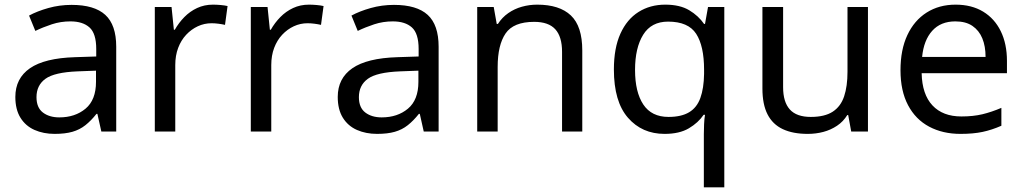

<svg xmlns="http://www.w3.org/2000/svg" viewBox="-20 -566 4403 826"><path d="M288 -545Q386 -545 433 -502Q480 -459 480 -365V0H416L399 -76H395Q372 -47 347.5 -27.5Q323 -8 291.5 1Q260 10 215 10Q167 10 128.5 -7Q90 -24 68 -59.5Q46 -95 46 -149Q46 -229 109 -272.5Q172 -316 303 -320L394 -323V-355Q394 -422 365 -448Q336 -474 283 -474Q241 -474 203 -461.5Q165 -449 132 -433L105 -499Q140 -518 188 -531.5Q236 -545 288 -545ZM314 -259Q214 -255 175.5 -227Q137 -199 137 -148Q137 -103 164.5 -82Q192 -61 235 -61Q303 -61 348 -98.5Q393 -136 393 -214V-262Z M896 -546Q911 -546 928.5 -544.5Q946 -543 959 -540L948 -459Q935 -462 919.5 -464Q904 -466 890 -466Q859 -466 831 -453Q803 -440 781 -416.5Q759 -393 746.5 -360Q734 -327 734 -286V0H646V-536H718L728 -438H732Q749 -468 773 -492.5Q797 -517 828 -531.5Q859 -546 896 -546Z M1309 -546Q1324 -546 1341.5 -544.5Q1359 -543 1372 -540L1361 -459Q1348 -462 1332.5 -464Q1317 -466 1303 -466Q1272 -466 1244 -453Q1216 -440 1194 -416.5Q1172 -393 1159.5 -360Q1147 -327 1147 -286V0H1059V-536H1131L1141 -438H1145Q1162 -468 1186 -492.5Q1210 -517 1241 -531.5Q1272 -546 1309 -546Z M1675 -545Q1773 -545 1820 -502Q1867 -459 1867 -365V0H1803L1786 -76H1782Q1759 -47 1734.5 -27.5Q1710 -8 1678.5 1Q1647 10 1602 10Q1554 10 1515.5 -7Q1477 -24 1455 -59.5Q1433 -95 1433 -149Q1433 -229 1496 -272.5Q1559 -316 1690 -320L1781 -323V-355Q1781 -422 1752 -448Q1723 -474 1670 -474Q1628 -474 1590 -461.5Q1552 -449 1519 -433L1492 -499Q1527 -518 1575 -531.5Q1623 -545 1675 -545ZM1701 -259Q1601 -255 1562.5 -227Q1524 -199 1524 -148Q1524 -103 1551.5 -82Q1579 -61 1622 -61Q1690 -61 1735 -98.5Q1780 -136 1780 -214V-262Z M2291 -546Q2387 -546 2436 -499.5Q2485 -453 2485 -349V0H2398V-343Q2398 -408 2369 -440Q2340 -472 2278 -472Q2189 -472 2155 -422Q2121 -372 2121 -278V0H2033V-536H2104L2117 -463H2122Q2140 -491 2166.5 -509.5Q2193 -528 2225 -537Q2257 -546 2291 -546Z M3008 11Q3008 -7 3009 -31Q3010 -55 3013 -72H3007Q2984 -38 2943.5 -14Q2903 10 2839 10Q2742 10 2681.5 -59.5Q2621 -129 2621 -267Q2621 -359 2649 -421Q2677 -483 2727 -514.5Q2777 -546 2842 -546Q2905 -546 2945 -522Q2985 -498 3009 -463H3013L3026 -536H3096V240H3008ZM2856 -63Q2911 -63 2944.5 -83Q2978 -103 2993 -144.5Q3008 -186 3009 -248V-266Q3009 -368 2975 -420.5Q2941 -473 2854 -473Q2782 -473 2747 -416.5Q2712 -360 2712 -265Q2712 -170 2747.5 -116.5Q2783 -63 2856 -63Z M3714 -536V0H3642L3629 -71H3625Q3608 -43 3581 -25Q3554 -7 3522 1.5Q3490 10 3455 10Q3391 10 3347.5 -10.5Q3304 -31 3282 -74Q3260 -117 3260 -185V-536H3349V-191Q3349 -127 3378 -95Q3407 -63 3468 -63Q3528 -63 3562.5 -85.5Q3597 -108 3611.5 -151.5Q3626 -195 3626 -257V-536Z M4091 -546Q4160 -546 4209.5 -516Q4259 -486 4285.5 -431.5Q4312 -377 4312 -304V-251H3945Q3947 -160 3991.5 -112.5Q4036 -65 4116 -65Q4167 -65 4206.5 -74.5Q4246 -84 4288 -102V-25Q4247 -7 4207 1.5Q4167 10 4112 10Q4036 10 3977.5 -21Q3919 -52 3886.5 -113.5Q3854 -175 3854 -264Q3854 -352 3883.5 -415Q3913 -478 3966.5 -512Q4020 -546 4091 -546ZM4090 -474Q4027 -474 3990.5 -433.5Q3954 -393 3947 -321H4220Q4220 -367 4206 -401Q4192 -435 4163.5 -454.5Q4135 -474 4090 -474Z"/></svg>

Font: Noto Sans Georgian
Style: Regular
Weight: 400
Designer: Monotype Design Team, Akaki Razmadze
Foundry: Google LLC
Version: Version 2.002